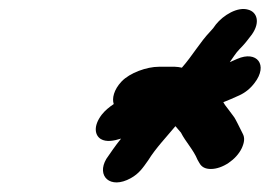

<svg xmlns="http://www.w3.org/2000/svg" viewBox="-20 -559 586 417"><path d="M505 -237C511 -250 512 -260 507 -269L496 -291C493 -296 491 -302 486 -308L474 -324C470 -329 467 -333 465 -337C472 -340 477 -342 482 -344L500 -352C513 -358 524 -367 533 -379C563 -418 538 -450 495 -431L479 -424C485 -432 492 -444 500 -452C511 -463 518 -472 527 -484C546 -511 538 -533 519 -538C496 -545 465 -526 449 -506C444 -499 442 -496 437 -491C414 -467 398 -438 375 -412C370 -413 365 -414 360 -414H325C299 -414 262 -401 244 -382C227 -364 223 -345 227 -333C218 -327 208 -319 201 -310C182 -285 186 -265 199 -257C211 -250 227 -253 243 -258C230 -242 220 -227 211 -214C189 -177 219 -147 264 -172C282 -182 290 -194 302 -211C318 -237 342 -262 361 -285C365 -280 369 -276 373 -271C383 -251 400 -234 409 -212L413 -205C418 -196 426 -192 438 -192C463 -192 493 -212 505 -237Z"/></svg>

Font: Electronic
Style: BlkUltIt
Weight: 900
Version: Version 1.011